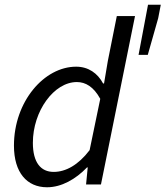

<svg xmlns="http://www.w3.org/2000/svg" viewBox="-20 -780 700 812"><path d="M179 12C240 12 300 -22 348 -72H351L344 0H407L551 -712H474L436 -522L420 -427H416C393 -470 354 -498 302 -498C167 -498 39 -351 39 -164C39 -50 94 12 179 12ZM207 -53C153 -53 119 -92 119 -176C119 -310 208 -433 305 -433C342 -433 376 -413 404 -362L359 -145C311 -82 258 -53 207 -53ZM566 -548H605L649 -703L660 -760H606Z"/></svg>

Font: Source Sans Pro
Style: Italic
Weight: 400
Italic angle: -11°
Designer: Paul D. Hunt
Foundry: Adobe Systems Incorporated
Version: Version 3.006;hotconv 1.0.111;makeotfexe 2.5.65597